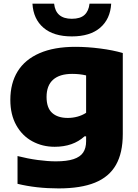

<svg xmlns="http://www.w3.org/2000/svg" viewBox="-20 -818 766 1068"><path d="M77.5 204.5V50Q134.5 64.5 190.2 72Q246 79.5 290.5 79.5Q352 79.5 389 67.2Q426 55 442.5 30.5Q459 6 459 -32.5V-59.5H450Q386.5 -1.5 284 -1.5Q216 -1.5 159.8 -32Q103.5 -62.5 70.5 -121.5Q37.5 -180.5 37.5 -262.5Q37.5 -355 78.2 -421Q119 -487 200 -522.2Q281 -557.5 399 -557.5Q466 -557.5 537.5 -548.2Q609 -539 663 -523V-72.5Q663 32.5 625 99.2Q587 166 508.2 198Q429.5 230 306 230Q182 230 77.5 204.5ZM459 -190.5V-398.5Q424 -407 381.5 -407Q311.5 -407 275.2 -374.5Q239 -342 239 -278.5Q239 -218 270 -190Q301 -162 357 -162Q384.5 -162 411 -169.2Q437.5 -176.5 459 -190.5ZM160.5 -797.5H281Q290 -713.5 379.5 -713.5Q426.5 -713.5 450 -735Q473.5 -756.5 478 -797.5H598.5Q593.5 -712 537.2 -663.8Q481 -615.5 379.5 -615.5Q278 -615.5 221.8 -663.8Q165.5 -712 160.5 -797.5Z"/></svg>

Font: Encode Sans Expanded ExtraBold
Style: Regular
Weight: 800
Width: 7
Designer: Multiple Designers
Foundry: Impallari Type
Version: Version 2.000